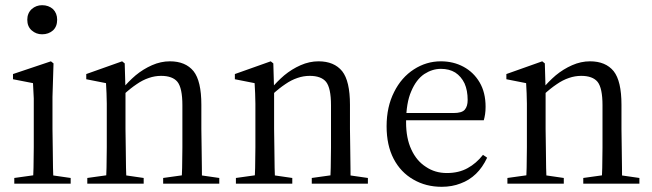

<svg xmlns="http://www.w3.org/2000/svg" viewBox="-20 -707 2509 739"><path d="M35 0H252V-22L155 -36H135L35 -22ZM106 0H186Q185 -23 184 -61Q183 -99 183 -140Q182 -180 182 -211V-334L186 -463L176 -471L30 -422V-402L107 -387Q109 -357 110 -328Q110 -299 110 -258V-211Q110 -180 110 -140Q109 -99 109 -61Q108 -23 106 0ZM142 -575Q167 -575 184 -590Q200 -605 200 -631Q200 -656 184 -672Q167 -687 142 -687Q119 -687 102 -672Q85 -656 85 -631Q85 -605 102 -590Q119 -575 142 -575Z M316 0H533V-22L437 -36H416L316 -22ZM387 0H467Q466 -23 465 -61Q464 -99 464 -140Q463 -180 463 -211V-357V-359L460 -463L450 -471L312 -422V-402L388 -387Q389 -367 390 -348Q390 -329 391 -308Q391 -286 391 -258V-211Q391 -180 391 -140Q390 -99 390 -61Q389 -23 387 0ZM608 0H824V-22L727 -36H708L608 -22ZM678 0H758Q757 -23 757 -61Q756 -98 756 -139Q755 -179 755 -211V-304Q755 -395 725 -433Q694 -471 634 -471Q599 -471 565 -456Q531 -441 502 -417Q473 -392 451 -365H446L456 -343Q482 -367 506 -383Q529 -399 553 -407Q576 -415 600 -415Q644 -415 663 -392Q682 -368 682 -302V-211Q682 -179 682 -139Q681 -98 681 -61Q680 -23 678 0Z M888 0H1105V-22L1009 -36H988L888 -22ZM959 0H1039Q1038 -23 1037 -61Q1036 -99 1036 -140Q1035 -180 1035 -211V-357V-359L1032 -463L1022 -471L884 -422V-402L960 -387Q961 -367 962 -348Q962 -329 963 -308Q963 -286 963 -258V-211Q963 -180 963 -140Q962 -99 962 -61Q961 -23 959 0ZM1180 0H1396V-22L1299 -36H1280L1180 -22ZM1250 0H1330Q1329 -23 1329 -61Q1328 -98 1328 -139Q1327 -179 1327 -211V-304Q1327 -395 1297 -433Q1266 -471 1206 -471Q1171 -471 1137 -456Q1103 -441 1074 -417Q1045 -392 1023 -365H1018L1028 -343Q1054 -367 1078 -383Q1101 -399 1125 -407Q1148 -415 1172 -415Q1216 -415 1235 -392Q1254 -368 1254 -302V-211Q1254 -179 1254 -139Q1253 -98 1253 -61Q1252 -23 1250 0Z M1680 12Q1720 12 1753 -1Q1786 -13 1812 -38Q1837 -62 1855 -100L1839 -111Q1813 -78 1780 -60Q1746 -41 1700 -41Q1654 -41 1619 -65Q1583 -88 1563 -132Q1543 -175 1543 -236Q1543 -311 1563 -356Q1582 -401 1613 -422Q1644 -442 1677 -442Q1709 -442 1732 -428Q1755 -413 1768 -386Q1780 -359 1780 -322Q1780 -298 1769 -285Q1758 -272 1726 -272H1497V-244H1842Q1845 -254 1847 -267Q1849 -280 1849 -296Q1849 -351 1826 -390Q1803 -429 1764 -450Q1725 -471 1677 -471Q1621 -471 1573 -440Q1525 -409 1497 -353Q1468 -296 1468 -221Q1468 -148 1495 -96Q1522 -44 1571 -16Q1619 12 1680 12Z M1933 0H2150V-22L2054 -36H2033L1933 -22ZM2004 0H2084Q2083 -23 2082 -61Q2081 -99 2081 -140Q2080 -180 2080 -211V-357V-359L2077 -463L2067 -471L1929 -422V-402L2005 -387Q2006 -367 2007 -348Q2007 -329 2008 -308Q2008 -286 2008 -258V-211Q2008 -180 2008 -140Q2007 -99 2007 -61Q2006 -23 2004 0ZM2225 0H2441V-22L2344 -36H2325L2225 -22ZM2295 0H2375Q2374 -23 2374 -61Q2373 -98 2373 -139Q2372 -179 2372 -211V-304Q2372 -395 2342 -433Q2311 -471 2251 -471Q2216 -471 2182 -456Q2148 -441 2119 -417Q2090 -392 2068 -365H2063L2073 -343Q2099 -367 2123 -383Q2146 -399 2170 -407Q2193 -415 2217 -415Q2261 -415 2280 -392Q2299 -368 2299 -302V-211Q2299 -179 2299 -139Q2298 -98 2298 -61Q2297 -23 2295 0Z"/></svg>

Font: Source Serif 4 48pt
Style: Regular
Weight: 400
Designer: Frank Grie√ühammer
Foundry: Adobe Systems Incorporated
Version: Version 4.004;hotconv 1.0.116;makeotfexe 2.5.65601